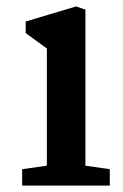

<svg xmlns="http://www.w3.org/2000/svg" viewBox="-20 -578 384 598"><path d="M126 -62V-427L60 -475V-511L217 -558L246 -548V-62L322 -51V0H49V-51Z"/></svg>

Font: Martel
Style: Bold
Weight: 700
Designer: Dan Reynolds
Foundry: Dan Reynolds
Version: Version 1.001; ttfautohint (v1.1) -l 5 -r 5 -G 72 -x 0 -D la